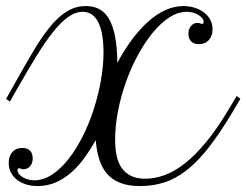

<svg xmlns="http://www.w3.org/2000/svg" viewBox="-26 -608 817 637"><path d="M439 9.3Q399.9 9.3 373 -1.2Q346.2 -11.7 329.1 -31.5Q312 -51.3 303.2 -79.6Q294.4 -107.9 291.5 -143.1Q273.4 -110.8 253.2 -83Q232.9 -55.2 209.2 -34.7Q185.5 -14.2 158 -2.4Q130.4 9.3 98.1 9.3Q78.1 9.3 60.8 3.9Q43.5 -1.5 30.5 -11.5Q17.6 -21.5 10.3 -35.6Q2.9 -49.8 2.9 -67.4Q2.9 -90.3 15.1 -103.8Q27.3 -117.2 47.9 -117.2Q64.9 -117.2 73.7 -107.9Q82.5 -98.6 82.5 -83Q82.5 -66.4 73.7 -56.4Q64.9 -46.4 52.2 -46.4Q46.9 -46.4 43.5 -48.1Q40 -49.8 37.1 -49.8Q32.2 -49.8 32.2 -43.5Q32.2 -36.6 37.1 -30.5Q42 -24.4 49.8 -19.8Q57.6 -15.1 67.6 -12.5Q77.6 -9.8 87.9 -9.8Q117.7 -9.8 146.5 -28.6Q175.3 -47.4 200.7 -79.6Q226.1 -111.8 247.6 -154.1Q269 -196.3 284.4 -243.7Q299.8 -291 308.6 -340.1Q317.4 -389.2 317.4 -434.6Q317.4 -464.4 313.5 -489Q309.6 -513.7 301.3 -531.5Q293 -549.3 280 -559.1Q267.1 -568.8 248.5 -568.8Q224.1 -568.8 200 -551.5Q175.8 -534.2 149.9 -501.7Q124 -469.2 95.2 -422.4Q66.4 -375.5 32.7 -316.4L6.8 -271L-5.9 -279.8L20 -325.7Q54.2 -386.7 82.8 -435.3Q111.3 -483.9 138.9 -517.8Q166.5 -551.8 195.3 -569.8Q224.1 -587.9 259.3 -587.9Q284.7 -587.9 304 -577.4Q323.2 -566.9 336.2 -544.2Q349.1 -521.5 356 -485.6Q362.8 -449.7 363.3 -399.4Q386.2 -442.4 412.1 -477.1Q438 -511.7 465.6 -536.4Q493.2 -561 522.7 -574.5Q552.2 -587.9 582.5 -587.9Q600.6 -587.9 618.2 -582.8Q635.7 -577.6 649.2 -567.9Q662.6 -558.1 670.9 -543.7Q679.2 -529.3 679.2 -511.2Q679.2 -488.3 666.7 -474.9Q654.3 -461.4 633.8 -461.4Q617.2 -461.4 608.2 -470.7Q599.1 -480 599.1 -495.6Q599.1 -511.7 607.9 -522Q616.7 -532.2 629.4 -532.2Q634.8 -532.2 637.9 -530.5Q641.1 -528.8 645 -528.8Q648.4 -528.8 648.9 -530.5Q649.4 -532.2 649.4 -535.6Q649.4 -542 644.5 -548.1Q639.6 -554.2 631.6 -558.8Q623.5 -563.5 613.5 -566.2Q603.5 -568.8 592.8 -568.8Q564.5 -568.8 535.9 -550.3Q507.3 -531.7 481.2 -500Q455.1 -468.3 432.1 -426.3Q409.2 -384.3 392.3 -337.2Q375.5 -290 365.7 -240.5Q356 -190.9 356 -144.5Q356 -115.7 360.8 -92Q365.7 -68.4 377.4 -51.3Q389.2 -34.2 408.2 -24.7Q427.2 -15.1 455.6 -15.1Q487.8 -15.1 521 -27.3Q554.2 -39.6 588.6 -66.9Q623 -94.2 658.9 -137.9Q694.8 -181.6 732.4 -244.6L759.3 -289.6L771.5 -280.3L745.1 -235.4Q703.1 -165.5 666.3 -118.4Q629.4 -71.3 593 -43Q556.6 -14.6 519 -2.7Q481.4 9.3 439 9.3Z"/></svg>

Font: Petit Formal Script
Style: Regular
Weight: 400
Version: Version 1.001; ttfautohint (v0.8) -G 200 -r 50